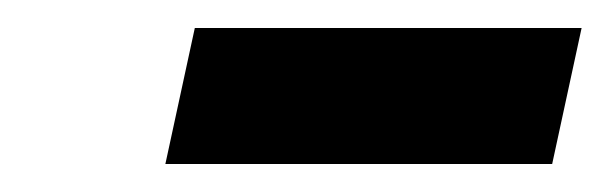

<svg xmlns="http://www.w3.org/2000/svg" viewBox="-20 -757 435 137"><path d="M98 -640 119 -737H395L374 -640Z"/></svg>

Font: Plus Jakarta Display
Style: Bold Italic
Weight: 700
Italic angle: -12°
Designer: Gumpita Rahayu
Foundry: Tokotype Studio
Version: Version 1.000;hotconv 1.0.109;makeotfexe 2.5.65596